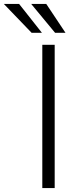

<svg xmlns="http://www.w3.org/2000/svg" viewBox="-110 -949 400 969"><path d="M103.5 -723H166V0H103.5ZM123.5 -929 220.5 -783.5H168L47.5 -929ZM-13.5 -929 101.5 -783.5H49.5L-90.5 -929Z"/></svg>

Font: Public Sans ExtraLight
Style: Regular
Weight: 250
Designer: The Public Sans Project Authors: Dan O. Williams and USWDS (Libre Franklin designed by Pablo Impallari and Rodrigo Fuenz
Version: Version 1.007